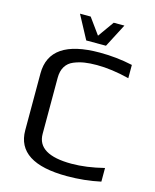

<svg xmlns="http://www.w3.org/2000/svg" viewBox="-124 -913 811 1006"><g transform="rotate(15 282.0 -410.0)"><path d="M519 -9Q432 10 337 10Q64 10 64 -166V-474Q64 -660 337 -660Q428 -660 515 -641V-569Q419 -593 339 -593Q301 -593 272 -588.5Q243 -584 215 -572.5Q187 -561 172 -536.5Q157 -512 157 -475V-171Q157 -59 343 -59Q423 -59 519 -83ZM251 -703 183 -830H241L304 -743L366 -830H424L358 -703Z"/></g></svg>

Font: Play
Style: Regular
Weight: 400
Designer: Jonas Hecksher
Foundry: Jonas Hecksher, Playtypeª, e-types AS
Version: Version 1.002